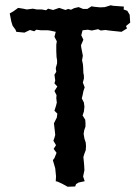

<svg xmlns="http://www.w3.org/2000/svg" viewBox="-20 -697 532 730"><path d="M237 13 219 3 200 -6 192 -8 193 -27 190 -57 188 -64 181 -88 187 -96 195 -116 184 -131 193 -145 183 -162 187 -173 190 -184 188 -203 186 -220 185 -228 196 -250 198 -265 187 -276 193 -295 196 -307 194 -324 195 -335 187 -351 198 -368 187 -380 190 -391 187 -413 194 -424 192 -438 197 -456V-468L195 -480L194 -503V-516V-527L196 -540L187 -557L192 -576L169 -581L160 -582H135L118 -584L110 -578L94 -583L73 -573L42 -576L39 -584L28 -599L23 -615L17 -646L31 -654L49 -667L68 -664L82 -661L105 -664L120 -661H139L155 -658L163 -664L182 -659L205 -667L229 -659L239 -663L250 -660L262 -666L279 -670L296 -663H312L328 -673L340 -671L361 -669L379 -670L401 -677L410 -675L451 -672L450 -661L464 -656L473 -641L475 -611L459 -598L463 -589L442 -576L394 -581L381 -583L363 -581L353 -586L329 -581L314 -584L294 -582L289 -563L297 -546L288 -525L289 -516L292 -501L295 -485L292 -468L295 -454L296 -444L297 -420L299 -409V-398L295 -383L302 -365L297 -350L294 -335L291 -323L299 -307L301 -291L299 -273L294 -258L304 -242L305 -230V-216L300 -201L298 -188L301 -170L306 -155L307 -141L306 -126L301 -113L297 -100L299 -80L300 -68L301 -50L296 -26L302 -8L279 -3L269 3L266 12Z"/></svg>

Font: Winky Rough
Style: Regular
Weight: 400
Designer: Simon Atzbach
Foundry: typofactur
Version: Version 1.206